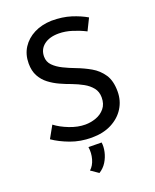

<svg xmlns="http://www.w3.org/2000/svg" viewBox="-170 -824 922 1141"><g transform="rotate(-20 291.0 -253.0)"><path d="M478 -594Q441 -613 397 -627Q353 -641 312 -641Q253 -641 218.5 -614Q184 -587 184 -541Q184 -508 206.5 -485Q229 -462 264.5 -444.5Q300 -427 340 -412Q385 -395 427 -371Q469 -347 496.5 -306.5Q524 -266 524 -198Q524 -140 495 -93.5Q466 -47 413 -19.5Q360 8 287 8Q215 8 153.5 -15Q92 -38 49 -68L92 -145Q127 -118 178.5 -98Q230 -78 277 -78Q312 -78 345.5 -90Q379 -102 401 -128.5Q423 -155 423 -197Q423 -233 403 -258Q383 -283 351.5 -300.5Q320 -318 283 -332Q249 -344 214 -360Q179 -376 149.5 -398.5Q120 -421 102 -454Q84 -487 84 -534Q84 -591 111.5 -633.5Q139 -676 187 -700.5Q235 -725 298 -727Q367 -727 420.5 -710Q474 -693 515 -669ZM257 221 209 188Q233 167 243.5 129.5Q254 92 248 54L331 55Q335 82 328 114Q321 146 303.5 174.5Q286 203 257 221Z"/></g></svg>

Font: Synthetic
Style: Regular
Weight: 400
Designer: Santiago Orozco
Foundry: Typemade
Version: Version 2.000; ttfautohint (v1.8.4.7-5d5b)